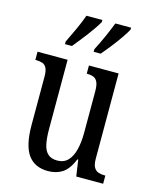

<svg xmlns="http://www.w3.org/2000/svg" viewBox="-116 -843 742 931"><g transform="rotate(15 255.0 -378.0)"><path d="M215 10Q148 10 114.5 -36.5Q81 -83 81 -186V-428Q81 -457 73.5 -471.5Q66 -486 52.5 -490.5Q39 -495 21 -495H17V-536H168V-188Q168 -143 174.5 -112.5Q181 -82 198 -66.5Q215 -51 245 -51Q278 -51 298 -71.5Q318 -92 327.5 -129Q337 -166 337 -215V-422Q337 -454 329.5 -469.5Q322 -485 308.5 -490Q295 -495 278 -495H275V-536H424V-109Q424 -79 432.5 -64.5Q441 -50 455 -45.5Q469 -41 486 -41H490V0H355L343 -82H339Q317 -29 286.5 -9.5Q256 10 215 10ZM280 -619Q300 -658 316.5 -695Q333 -732 346 -766H425V-756Q416 -739 397 -711.5Q378 -684 356 -656Q334 -628 315 -606H280ZM136 -619Q155 -658 172 -695Q189 -732 201 -766H281V-756Q272 -739 252.5 -711.5Q233 -684 211 -656Q189 -628 171 -606H136Z"/></g></svg>

Font: Noto Serif Khmer ExtraCondensed
Style: Regular
Weight: 400
Width: 2
Designer: Danh Hong and the Monotype Design Team
Foundry: Monotype Imaging Inc.
Version: Version 2.004